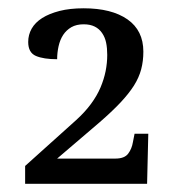

<svg xmlns="http://www.w3.org/2000/svg" viewBox="-20 -720 427 463"><path d="M325.7 -595.5Q325.7 -572.8 320.5 -553Q315.3 -533.2 303 -513.6Q290.6 -494.1 270.3 -472.5Q250 -451 220.3 -425.2L117.8 -337.6H258.4Q280.2 -337.6 289.1 -349.5Q298 -361.4 300.5 -377.2L304.5 -397.5H337.6L334.7 -276.7H40.6V-319.8L163.4 -430.2Q184.7 -449.5 199.3 -469.3Q213.9 -489.1 222.3 -508.9Q230.7 -528.7 234.7 -548.5Q238.6 -568.3 238.6 -587.6Q238.6 -604 235.9 -617.1Q233.2 -630.2 226.2 -640.3Q219.3 -650.5 208.4 -655.9Q197.5 -661.4 181.7 -661.4Q164.4 -661.4 152.2 -654.5Q140.1 -647.5 132.4 -635.9Q124.8 -624.3 121.3 -608.7Q117.8 -593.1 117.8 -577.2Q85.1 -577.2 66.6 -585.1Q48 -593.1 48 -618.8Q48 -636.1 56.4 -651Q64.9 -665.8 81.7 -676.5Q98.5 -687.1 123.5 -693.6Q148.5 -700 181.7 -700Q249 -700 287.4 -673.3Q325.7 -646.5 325.7 -595.5Z"/></svg>

Font: Shan Wanhai
Style: Regular
Weight: 400
Designer: Khon Soe Zaw Thu
Foundry: Shan Unicode
Version: Version 1.00 June 3, 2017, initial release